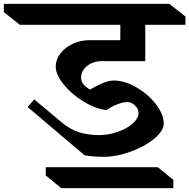

<svg xmlns="http://www.w3.org/2000/svg" viewBox="-138 -806 985 999"><path d="M284 -403Q284 -385 294 -370.5Q304 -356 330 -340Q374 -365 402.5 -376Q431 -387 454 -387Q510 -387 571 -352Q632 -317 673 -264Q714 -211 714 -163Q714 -126 665 -85Q616 -44 542 -17Q468 10 399 10Q352 10 302 2L6 -249L40 -289L182 -170Q224 -134 271.5 -118.5Q319 -103 377 -103Q427 -103 475 -120Q523 -137 553 -164Q583 -191 583 -219Q583 -239 564.5 -257Q546 -275 525 -275Q482 -275 414 -233Q356 -241 294.5 -279Q233 -317 192.5 -367.5Q152 -418 152 -460Q152 -496 176 -527.5Q200 -559 240.5 -578Q281 -597 327 -597H488V-677H-35L-118 -743V-786H743L827 -720V-677H618V-488H393Q347 -488 315.5 -463Q284 -438 284 -403ZM764 173H181L100 107V64H683L764 130Z"/></svg>

Font: Inknut Antiqua Medium
Style: Regular
Weight: 500
Designer: Claus Eggers Sørensen
Foundry: Claus Eggers Sørensen
Version: Version 1.003; ttfautohint (v1.8.2) -l 8 -r 50 -G 200 -x 14 